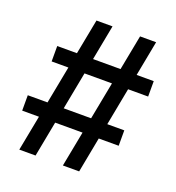

<svg xmlns="http://www.w3.org/2000/svg" viewBox="-119 -736 763 832"><g transform="rotate(20 262.0 -320.0)"><path d="M62 0H137L259 -640H185ZM263 0H338L460 -640H386ZM63 -407H508V-478H63ZM16 -163H461V-234H16Z"/></g></svg>

Font: Gemunu Libre ExtraLight SemiBold
Style: Regular
Weight: 600
Version: Version 1.100